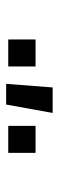

<svg xmlns="http://www.w3.org/2000/svg" viewBox="202 -998 195 640"><g transform="rotate(90 300.0 -677.5)"><path d="M259 -600 271 -755H356L328 -600ZM399 -607V-698H489V-607ZM111 -607V-698H201V-607Z"/></g></svg>

Font: Nova Nerd Font
Style: Regular
Weight: 400
Designer: Belleve Invis
Foundry: Belleve Invis
Version: Version 24.1.4; ttfautohint (v1.8.4);Nerd Fonts 3.1.1